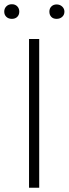

<svg xmlns="http://www.w3.org/2000/svg" viewBox="-38 -886 324 906"><path d="M18 -866Q34 -866 43.5 -856Q53 -846 53 -831Q53 -816 43.5 -806.5Q34 -797 18 -797Q2 -797 -8 -806.5Q-18 -816 -18 -831Q-18 -846 -8 -856Q2 -866 18 -866ZM229 -865Q245 -865 255.5 -855Q266 -845 266 -831Q266 -816 255.5 -806.5Q245 -797 229 -797Q213 -797 204 -806.5Q195 -816 195 -831Q195 -846 204.5 -855.5Q214 -865 229 -865ZM99 -702H147V0H99Z"/></svg>

Font: Freesentation 2 ExtraLight
Style: Regular
Weight: 260
Designer: glyphs from Roboto by Christian Robertson / Hangul glyphs from Noto Sans CJK(Source Han Sans) by Jang Soo-young and Kang
Foundry: PT&
Version: Version 2.001